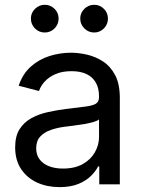

<svg xmlns="http://www.w3.org/2000/svg" viewBox="-20 -766 592 798"><path d="M227.5 11.7Q175.8 11.7 134 -7.3Q92.3 -26.4 67.6 -63.5Q43 -100.6 43 -153.8Q43 -200.2 61.3 -229Q79.6 -257.8 110.1 -274.7Q140.6 -291.5 178 -299.8Q215.3 -308.1 253.4 -313Q302.7 -319.3 332.8 -322.8Q362.8 -326.2 377.2 -334.2Q391.6 -342.3 391.6 -362.3V-365.7Q391.6 -398.4 378.7 -421.9Q365.7 -445.3 340.3 -457.8Q314.9 -470.2 277.3 -470.2Q238.8 -470.2 211.2 -458.3Q183.6 -446.3 166.3 -427.5Q148.9 -408.7 142.1 -387.7L57.6 -409.7Q74.2 -459 107.9 -489Q141.6 -519 185.3 -533Q229 -546.9 275.4 -546.9Q306.6 -546.9 341.8 -538.8Q377 -530.8 408 -510.7Q439 -490.7 458.5 -453.9Q478 -417 478 -358.9V0H392.6V-74.2H387.7Q378.4 -55.2 358.4 -35.2Q338.4 -15.1 306.2 -1.7Q273.9 11.7 227.5 11.7ZM241.7 -65.4Q291 -65.4 324.2 -84.2Q357.4 -103 374.5 -133.3Q391.6 -163.6 391.6 -196.8V-270Q386.2 -264.2 369.4 -259.3Q352.5 -254.4 330.3 -250.5Q308.1 -246.6 286.4 -243.9Q264.6 -241.2 249.5 -239.3Q218.3 -235.4 190.9 -225.8Q163.6 -216.3 147 -198.2Q130.4 -180.2 130.4 -149.4Q130.4 -122.1 144.8 -103.3Q159.2 -84.5 184.1 -75Q209 -65.4 241.7 -65.4ZM371.6 -630.9Q347.7 -630.9 330.6 -647.9Q313.5 -665 313.5 -689Q313.5 -712.4 330.6 -729.2Q347.7 -746.1 371.6 -746.1Q395 -746.1 411.9 -729.2Q428.7 -712.4 428.7 -689Q428.7 -665 411.9 -647.9Q395 -630.9 371.6 -630.9ZM166 -630.9Q142.1 -630.9 125.2 -647.9Q108.4 -665 108.4 -689Q108.4 -712.4 125.5 -729.2Q142.6 -746.1 166 -746.1Q189.9 -746.1 206.8 -729.2Q223.6 -712.4 223.6 -689Q223.6 -665 206.8 -647.9Q189.9 -630.9 166 -630.9Z"/></svg>

Font: Inter 18pt
Style: Regular
Weight: 400
Designer: Rasmus Andersson
Foundry: rsms
Version: Version 4.001;git-66647c0bb